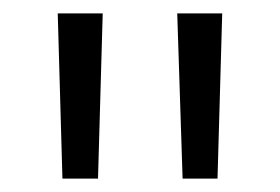

<svg xmlns="http://www.w3.org/2000/svg" viewBox="-20 -780 417 286"><path d="M73 -514 66 -760H133L126 -514ZM252 -514 244 -760H311L304 -514Z"/></svg>

Font: Murecho Thin Light
Style: Regular
Weight: 300
Version: Version 1.010